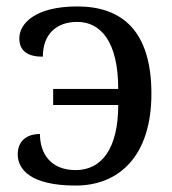

<svg xmlns="http://www.w3.org/2000/svg" viewBox="-20 -566 535 596"><path d="M215 10C348 10 450 -80 450 -275C450 -471 358 -546 220 -546C88 -546 40 -492 40 -447C40 -407 67 -390 113 -390C113 -458 153 -498 220 -498C291 -498 347 -439 347 -290H145V-240H347C347 -104 295 -38 215 -38C135 -38 104 -92 104 -150C58 -150 35 -124 35 -87C35 -41 74 10 215 10Z"/></svg>

Font: Noto Serif
Style: Regular
Weight: 400
Designer: Monotype Design Team
Foundry: Monotype Imaging Inc.
Version: Version 2.015